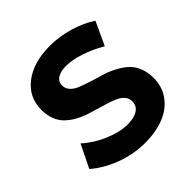

<svg xmlns="http://www.w3.org/2000/svg" viewBox="-190 -861 1018 1018"><g transform="rotate(-45 318.5 -352.0)"><path d="M538.1 -504.9Q483.4 -538.1 423.1 -557.6Q362.8 -577.1 319.8 -577.1Q278.8 -577.1 254.9 -562Q231 -546.9 231 -518.1Q231 -494.6 247.1 -477.1Q263.2 -459.5 289.3 -449.2Q315.4 -439 348.9 -428Q382.3 -417 417.2 -407.2Q452.1 -397.5 485.6 -380.6Q519 -363.8 545.2 -342.3Q571.3 -320.8 587.2 -285.2Q603 -249.5 603 -204.1Q603 -136.7 566.7 -87.9Q530.3 -39.1 469 -15.1Q407.7 8.8 329.1 8.8Q243.7 8.8 161.9 -21.2Q80.1 -51.3 20 -103L83 -231.9Q135.7 -184.1 205.1 -155Q274.4 -126 331.1 -126Q379.9 -126 407.5 -144Q435.1 -162.1 435.1 -195.8Q435.1 -217.3 422.4 -233.4Q409.7 -249.5 387.9 -260Q366.2 -270.5 338.4 -279.3Q310.5 -288.1 279.5 -296.9Q248.5 -305.7 217.5 -315.9Q186.5 -326.2 158.7 -342Q130.9 -357.9 109.1 -378.7Q87.4 -399.4 74.7 -431.4Q62 -463.4 62 -503.9Q62 -599.1 136.5 -656Q210.9 -712.9 333 -712.9Q405.3 -712.9 475.3 -692.1Q545.4 -671.4 599.1 -636.2Z"/></g></svg>

Font: Montserrat arm SemiBold
Style: Regular
Weight: 600
Designer: Julieta Ulanovsky
Foundry: Julieta Ulanovsky
Version: Version 6.000;PS 006.000;hotconv 1.0.88;makeotf.lib2.5.64775